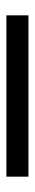

<svg xmlns="http://www.w3.org/2000/svg" viewBox="226 -235 109 601"><g transform="rotate(-90 280.5 65.5)"><path d="M533 100H28V31H533Z"/></g></svg>

Font: Hind Mysuru
Style: Regular
Weight: 400
Designer: Manushi Parikh, Hitesh Malaviya
Foundry: Indian Type Foundry
Version: Version 0.703;PS 1.0;hotconv 1.0.86;makeotf.lib2.5.63406